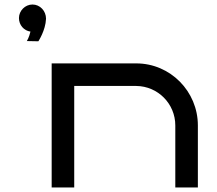

<svg xmlns="http://www.w3.org/2000/svg" viewBox="-20 -831 960 851"><path d="M184 -748C184 -783 157 -811 124 -811C91 -811 64 -783 64 -751C64 -720 86 -695 115 -691C109 -665 99 -649 99 -649L150 -648C150 -648 182 -696 184 -748ZM309 -450H584C680 -449 757 -371 757 -275V0H857V-275C857 -426 735 -550 584 -550H209V0H309Z"/></svg>

Font: Bruno Ace
Style: Regular
Weight: 400
Designer: Astigmatic (AOETI)
Foundry: Astigmatic (AOETI)
Version: Version 1.000